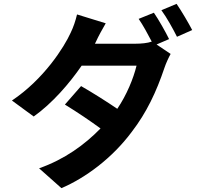

<svg xmlns="http://www.w3.org/2000/svg" viewBox="-20 -887 1040 997"><path d="M858 -684C840 -721 804 -785 779 -821L700 -789C723 -756 748 -709 768 -671C746 -663 713 -660 684 -660H473L478 -670C492 -701 509 -731 529 -766L380 -812C372 -778 361 -746 347 -717C313 -642 208 -476 42 -365L155 -282C252 -351 340 -453 404 -546H689C673 -480 638 -394 589 -322C533 -360 467 -402 401 -440L317 -344C384 -303 450 -258 502 -220C419 -135 316 -60 183 -13L299 90C423 37 562 -65 664 -202C741 -302 792 -410 834 -535C842 -559 856 -589 866 -607L793 -656ZM818 -834C846 -796 878 -738 899 -696L978 -731C960 -766 923 -829 897 -867Z"/></svg>

Font: Noto Sans T Chinese Bold
Style: Bold
Weight: 700
Designer: Ryoko NISHIZUKA (kana & ideographs); Paul D. Hunt (Latin, Greek & Cyrillic); Wenlong ZHANG (bopomofo); Sandoll Communica
Foundry: Adobe Systems Incorporated
Version: Version 1.000;PS 1;hotconv 1.0.78;makeotf.lib2.5.61930